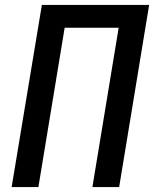

<svg xmlns="http://www.w3.org/2000/svg" viewBox="-20 -755 640 775"><path d="M27 0 149 -735H582L461 0H353L459 -643H241L135 0Z"/></svg>

Font: Iosevka Curly SmBdEx
Style: Italic
Weight: 600
Width: 7
Italic angle: -9°
Monospace: yes
Designer: Belleve Invis
Foundry: Belleve Invis
Version: Version 11.1.0; ttfautohint (v1.8.3)